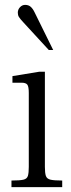

<svg xmlns="http://www.w3.org/2000/svg" viewBox="-20 -767 291 787"><path d="M27 0V-27Q61 -27 76 -30.5Q91 -34 94.5 -46.5Q98 -59 98 -83V-386Q98 -412 92 -420Q86 -428 68 -428H31V-455L141 -473H164V-83Q164 -58 168 -46Q172 -34 187 -30.5Q202 -27 235 -27V0ZM180 -562 77 -674Q62 -690 57.5 -697.5Q53 -705 53 -715Q53 -728 62 -737.5Q71 -747 83 -747Q97 -747 106 -739Q115 -731 122 -716L198 -562Z"/></svg>

Font: Frank Ruhl Libre Light
Style: Regular
Weight: 300
Designer: Yanek Iontef
Foundry: Fontef
Version: Version 6.003;gftools[0.9.30]